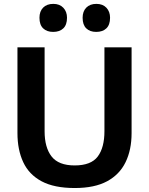

<svg xmlns="http://www.w3.org/2000/svg" viewBox="-20 -957 769 990"><path d="M365.5 12.5Q259.5 12.5 194.5 -22.2Q129.5 -57 99.8 -120.8Q70 -184.5 70 -271V-713H210V-280Q210 -196.5 246 -150.2Q282 -104 365 -104Q449.5 -104 484 -150Q518.5 -196 518.5 -280.5V-713H658.5V-270.5Q658.5 -184.5 627.5 -120.8Q596.5 -57 532 -22.2Q467.5 12.5 365.5 12.5ZM476 -792.5Q443.5 -792.5 424.8 -810.8Q406 -829 406 -865.5Q406 -898.5 425 -917.8Q444 -937 477 -937Q510 -937 528.8 -917Q547.5 -897 547.5 -865.5Q547.5 -829 528.5 -810.8Q509.5 -792.5 476 -792.5ZM254 -792.5Q221.5 -792.5 202.5 -810.8Q183.5 -829 183.5 -865.5Q183.5 -898.5 202.5 -917.8Q221.5 -937 255 -937Q287.5 -937 306.5 -917Q325.5 -897 325.5 -865.5Q325.5 -829 306.5 -810.8Q287.5 -792.5 254 -792.5Z"/></svg>

Font: Heraclito SemiBold
Style: Regular
Weight: 600
Designer: Kostas Bartsokas (font) & Cristiano Sobral (main changes)
Foundry: Kostas Bartsokas (font) & Cristiano Sobral (main changes)
Version: Version 1.00;July 8, 2020;FontCreator 13.0.0.2655 64-bit